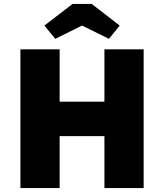

<svg xmlns="http://www.w3.org/2000/svg" viewBox="-20 -949 828 969"><path d="M507 0V-262H281V0H83V-700H281V-436H507V-700H705V0ZM346 -929H443L584 -820L530 -753L394 -820L259 -753L204 -820Z"/></svg>

Font: Mach ExtraBold
Style: Regular
Weight: 800
Version: Version 1.002